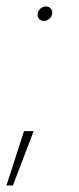

<svg xmlns="http://www.w3.org/2000/svg" viewBox="-58 -520 245 596"><path d="M78.5 -455Q69 -455 63.2 -461.5Q57.5 -468 59 -477Q60 -487 67.8 -493.5Q75.5 -500 85 -500Q94 -500 99.5 -493.5Q105 -487 104 -477Q102.5 -468 95 -461.5Q87.5 -455 78.5 -455ZM-38 56 16.5 -113H46.5L-18 56Z"/></svg>

Font: Urbanist Thin
Style: Italic
Weight: 100
Italic angle: -8°
Designer: Corey Hu
Foundry: Corey Hu
Version: Version 1.321; ttfautohint (v1.8.4.7-5d5b)